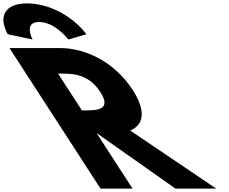

<svg xmlns="http://www.w3.org/2000/svg" viewBox="-537 -1107 1342 1127"><path d="M-481.4 -825 53 0H241L29.8 -326L493 0H732L227.1 -341C307.4 -373 321.6 -456 241.3 -580C136.4 -742 -33.4 -825 -186.4 -825ZM-56.3 -459 -196.2 -675H-174.2C-103.2 -675 -15 -670 51.7 -567C118.5 -464 36.7 -459 -34.3 -459ZM-345.8 -875C-345.8 -875 -401.5 -978 -307.5 -978C-213.5 -978 -135.8 -875 -135.8 -875L-29.8 -906C-111.1 -1013 -249.1 -1087 -378.1 -1087C-507.1 -1087 -549.1 -1013 -491.8 -906Z"/></svg>

Font: Hussar
Style: BdOpOblSeven
Weight: 700
Foundry: Cannot Into Space Fonts
Version: Version 2.00